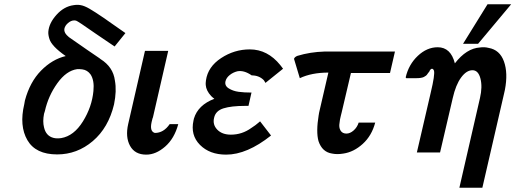

<svg xmlns="http://www.w3.org/2000/svg" viewBox="-20 -710 2400 894"><path d="M93 -225 96 -242Q119 -328 171 -381Q223 -434 286 -449Q220 -495 210 -529Q204 -548 205 -562Q208 -602 243 -641Q278 -680 323 -686Q341 -689 356 -686Q373 -683 396.5 -669.5Q420 -656 467 -624Q476 -617 481 -614L564 -556L514 -494H513L426 -553Q342 -612 334 -614Q331 -615 326 -615Q311 -615 297 -603Q283 -591 280 -577Q276 -557 301 -537Q401 -467 443 -439Q445 -438 448 -435Q507 -398 515 -335Q524 -287 511 -224Q485 -115 412 -53Q339 9 246 9Q146 9 107.5 -57.5Q69 -124 93 -225ZM189 -193Q187 -188 185 -180Q178 -144 185 -117Q194 -77 229 -68Q244 -64 265 -67Q324 -77 366 -144.5Q408 -212 415 -286Q420 -335 402 -363Q387 -384 363 -387Q347 -389 339 -388Q289 -381 247 -322.5Q205 -264 189 -193Z M577 -133 655 -473H763V-472L692 -163Q691 -162 691 -161Q690 -159 690 -158L686 -142Q676 -98 701 -91Q742 -91 770 -132H810Q792 -65 749 -27.5Q706 10 661 10Q608 10 585.5 -31Q563 -72 577 -133Z M881 -149Q881 -152 883 -158Q902 -221 978 -250Q975 -252 970 -256.5Q965 -261 963 -263Q940 -288 938 -314Q937 -321 939 -336Q948 -399 1009.5 -439.5Q1071 -480 1143 -480Q1226 -480 1285 -407L1298 -390L1216 -324Q1215 -327 1212 -331Q1209 -335 1208 -337Q1186 -359 1152 -359Q1116 -384 1085 -378Q1065 -373 1049.5 -360.5Q1034 -348 1030 -332Q1025 -311 1045 -298.5Q1065 -286 1091 -282.5Q1117 -279 1151 -279L1137 -217H1122Q1057 -217 1020.5 -205.5Q984 -194 977 -162Q969 -130 991.5 -106.5Q1014 -83 1055 -83Q1107 -83 1150 -114L1169 -127Q1174 -131 1182 -137.5Q1190 -144 1191 -145L1242 -79Q1130 10 1033 10Q956 10 911 -35.5Q866 -81 881 -149Z M1349 -436Q1352 -445 1365 -450Q1424 -468 1491 -470H1819L1796 -370H1614L1571 -187Q1571 -185 1567 -171Q1566 -166 1564.5 -160Q1563 -154 1563 -153Q1561 -143 1561 -138Q1557 -117 1565.5 -102.5Q1574 -88 1593 -88Q1610 -88 1626.5 -102.5Q1643 -117 1650 -139H1727Q1711 -78 1669 -40Q1627 -2 1579 5Q1550 10 1526 5Q1480 -2 1463 -53Q1451 -96 1464 -175V-174Q1464 -177 1465.5 -184Q1467 -191 1468 -195L1509 -372Q1431 -372 1376 -346Z M2136 -506 2250 -690H2360L2206 -506ZM1872 -346Q1871 -346 1870 -348L1869 -350Q1883 -410 1925.5 -450Q1968 -490 2018 -490Q2079 -490 2098 -415Q2152 -485 2215 -489Q2236 -492 2255 -487Q2307 -478 2326.5 -424Q2346 -370 2331 -292Q2329 -280 2327 -274L2226 164H2119L2215 -254Q2227 -306 2217 -344.5Q2207 -383 2180 -383Q2152 -383 2127 -349Q2102 -315 2088 -253L2029 0H1921L1985 -276Q1996 -322 1999.5 -346.5Q2003 -371 2001 -379.5Q1999 -388 1992 -390Q1984 -390 1978 -375Q1975 -373 1970 -365Q1965 -357 1953.5 -351.5Q1942 -346 1919 -346Z"/></svg>

Font: Coval
Style: Medium Italic
Weight: 500
Foundry: Context Ltd
Version: Version 001.000